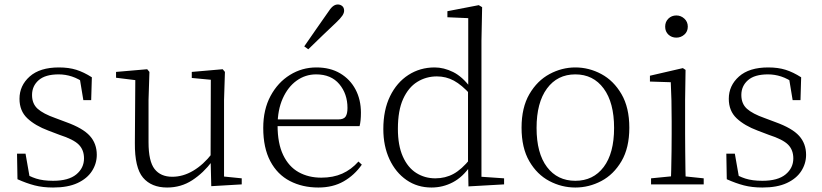

<svg xmlns="http://www.w3.org/2000/svg" viewBox="-20 -823 3669 857"><path d="M217 14Q171 14 134.5 4.5Q98 -5 58 -23L56 -137H94L115 -17L83 -18V-54Q110 -36 141 -26Q172 -16 217 -16Q286 -16 320.5 -44.5Q355 -73 355 -116Q355 -154 331.5 -177.5Q308 -201 246 -221L196 -240Q137 -262 102 -295Q67 -328 67 -382Q67 -441 112.5 -481.5Q158 -522 243 -522Q287 -522 320.5 -511.5Q354 -501 390 -478L387 -376H352L334 -485L361 -483V-450Q330 -472 301 -481.5Q272 -491 242 -491Q182 -491 152.5 -465Q123 -439 123 -399Q123 -360 148 -337.5Q173 -315 227 -296L275 -278Q350 -251 381 -216.5Q412 -182 412 -132Q412 -93 390.5 -59.5Q369 -26 326 -6Q283 14 217 14Z M726 14Q656 14 618.5 -30Q581 -74 582 -185L584 -478L603 -463L498 -476V-502L637 -514L647 -502L643 -377V-188Q643 -103 670 -68.5Q697 -34 749 -34Q797 -34 842.5 -61Q888 -88 926 -137L945 -103H927Q888 -51 838 -18.5Q788 14 726 14ZM923 8 920 -116V-117L921 -467L836 -475V-502L974 -514L984 -502L980 -377V-35L1059 -27V0Z M1401 14Q1330 14 1274 -15Q1218 -44 1186.5 -103.5Q1155 -163 1155 -252Q1155 -334 1187.5 -394.5Q1220 -455 1274 -488.5Q1328 -522 1392 -522Q1454 -522 1498.5 -495.5Q1543 -469 1567 -423.5Q1591 -378 1591 -320Q1591 -283 1585 -260H1185V-290H1490Q1514 -290 1522.5 -302.5Q1531 -315 1531 -341Q1531 -404 1494.5 -447.5Q1458 -491 1391 -491Q1343 -491 1304 -463Q1265 -435 1242 -383.5Q1219 -332 1219 -263Q1219 -183 1244 -131Q1269 -79 1313 -54.5Q1357 -30 1414 -30Q1467 -30 1507.5 -48Q1548 -66 1580 -102L1595 -88Q1562 -41 1514 -13.5Q1466 14 1401 14ZM1338 -616Q1365 -655 1391 -692.5Q1417 -730 1441 -764Q1455 -786 1465.5 -794.5Q1476 -803 1488 -803Q1499 -803 1507.5 -796Q1516 -789 1516 -775Q1516 -765 1508 -753Q1500 -741 1480 -722Q1452 -696 1420.5 -665.5Q1389 -635 1356 -603Z M1906 14Q1843 14 1794.5 -19.5Q1746 -53 1718.5 -112Q1691 -171 1691 -247Q1691 -332 1721 -393.5Q1751 -455 1803 -488.5Q1855 -522 1920 -522Q1961 -522 2002.5 -501.5Q2044 -481 2081 -431H2091L2080 -401Q2041 -444 2006 -463Q1971 -482 1930 -482Q1882 -482 1842.5 -457.5Q1803 -433 1779.5 -381.5Q1756 -330 1756 -248Q1756 -174 1778 -124.5Q1800 -75 1838 -51Q1876 -27 1923 -27Q1968 -27 2004.5 -47Q2041 -67 2079 -114L2089 -83H2080Q2046 -33 2001.5 -9.5Q1957 14 1906 14ZM2071 9 2069 -92V-95V-420L2070 -429V-742L1977 -746V-773L2117 -800L2132 -791L2129 -641V-34L2230 -27V0Z M2548 14Q2487 14 2432 -15Q2377 -44 2342.5 -103.5Q2308 -163 2308 -253Q2308 -343 2343 -403Q2378 -463 2433 -492.5Q2488 -522 2548 -522Q2609 -522 2664 -492.5Q2719 -463 2754 -403Q2789 -343 2789 -253Q2789 -163 2754 -103.5Q2719 -44 2664 -15Q2609 14 2548 14ZM2548 -16Q2628 -16 2674.5 -77.5Q2721 -139 2721 -252Q2721 -365 2674.5 -428Q2628 -491 2548 -491Q2468 -491 2421.5 -428Q2375 -365 2375 -252Q2375 -139 2421.5 -77.5Q2468 -16 2548 -16Z M2886 0V-27L2997 -38H3016L3121 -27V0ZM2974 0Q2975 -24 2976 -64.5Q2977 -105 2977.5 -149Q2978 -193 2978 -226V-281Q2978 -332 2977 -375Q2976 -418 2974 -456L2881 -459V-485L3028 -519L3040 -511L3038 -377V-226Q3038 -193 3038.5 -149Q3039 -105 3039.5 -64.5Q3040 -24 3041 0ZM2999 -655Q2978 -655 2963.5 -668.5Q2949 -682 2949 -704Q2949 -726 2963.5 -740Q2978 -754 2999 -754Q3019 -754 3034.5 -740Q3050 -726 3050 -704Q3050 -682 3034.5 -668.5Q3019 -655 2999 -655Z M3383 14Q3337 14 3300.5 4.5Q3264 -5 3224 -23L3222 -137H3260L3281 -17L3249 -18V-54Q3276 -36 3307 -26Q3338 -16 3383 -16Q3452 -16 3486.5 -44.5Q3521 -73 3521 -116Q3521 -154 3497.5 -177.5Q3474 -201 3412 -221L3362 -240Q3303 -262 3268 -295Q3233 -328 3233 -382Q3233 -441 3278.5 -481.5Q3324 -522 3409 -522Q3453 -522 3486.5 -511.5Q3520 -501 3556 -478L3553 -376H3518L3500 -485L3527 -483V-450Q3496 -472 3467 -481.5Q3438 -491 3408 -491Q3348 -491 3318.5 -465Q3289 -439 3289 -399Q3289 -360 3314 -337.5Q3339 -315 3393 -296L3441 -278Q3516 -251 3547 -216.5Q3578 -182 3578 -132Q3578 -93 3556.5 -59.5Q3535 -26 3492 -6Q3449 14 3383 14Z"/></svg>

Font: Noto Serif KR ExtraLight ExtraLight
Style: Regular
Weight: 250
Version: Version 2.003-H1;hotconv 1.1.1;makeotfexe 2.6.0